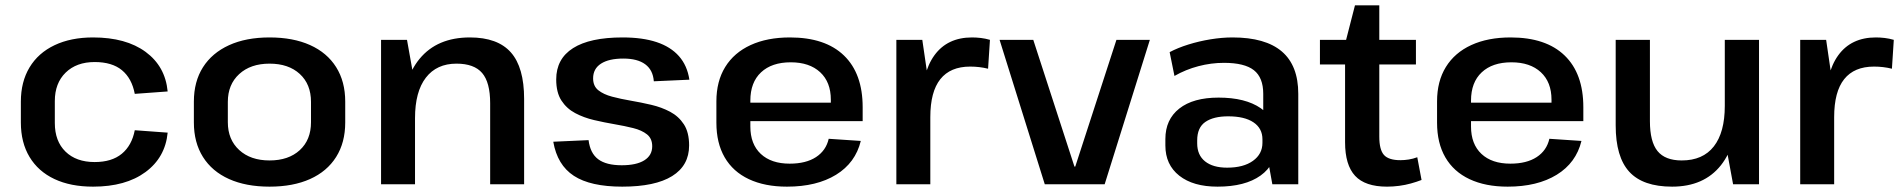

<svg xmlns="http://www.w3.org/2000/svg" viewBox="-20 -689 7102 718"><path d="M328 9Q244 9 183.5 -19.5Q123 -48 90.5 -102Q58 -156 58 -231V-309Q58 -383 90.5 -437Q123 -491 184 -520Q245 -549 328 -549Q451 -549 524.5 -495Q598 -441 607 -347L484 -338Q473 -396 436 -426.5Q399 -457 334 -457Q266 -457 225.5 -417.5Q185 -378 185 -311V-229Q185 -161 225 -122Q265 -83 334 -83Q398 -83 435.5 -114Q473 -145 484 -202L607 -193Q598 -100 524 -45.5Q450 9 328 9Z M988 9Q900 9 836.5 -19.5Q773 -48 739 -102Q705 -156 705 -231V-309Q705 -384 739 -437.5Q773 -491 836.5 -520Q900 -549 988 -549Q1076 -549 1139.5 -520.5Q1203 -492 1237 -438Q1271 -384 1271 -309V-231Q1271 -156 1237 -102Q1203 -48 1139.5 -19.5Q1076 9 988 9ZM988 -89Q1059 -89 1101 -127.5Q1143 -166 1143 -232V-308Q1143 -374 1101 -412.5Q1059 -451 988 -451Q917 -451 874.5 -412Q832 -373 832 -308V-232Q832 -167 874.5 -128Q917 -89 988 -89Z M1813 -303Q1813 -381 1783 -416Q1753 -451 1687 -451Q1613 -451 1572.5 -398.5Q1532 -346 1532 -247L1483 -171V-239Q1483 -389 1549 -469Q1615 -549 1737 -549Q1841 -549 1890.5 -493Q1940 -437 1940 -319V0H1813ZM1405 -540H1502L1532 -372V0H1405Z M2307 9Q2188 9 2126 -31.5Q2064 -72 2049 -159L2181 -165Q2187 -116 2217 -93.5Q2247 -71 2305 -71Q2360 -71 2389.5 -89.5Q2419 -108 2419 -142Q2419 -171 2399.5 -186.5Q2380 -202 2348 -210Q2316 -218 2278 -224.5Q2240 -231 2201.5 -240Q2163 -249 2131 -266Q2099 -283 2079.5 -313Q2060 -343 2060 -392Q2060 -469 2123 -509Q2186 -549 2308 -549Q2383 -549 2435.5 -531.5Q2488 -514 2519 -479Q2550 -444 2558 -391L2425 -385Q2422 -427 2393 -448.5Q2364 -470 2311 -470Q2257 -470 2227.5 -451Q2198 -432 2198 -396Q2198 -367 2217.5 -351.5Q2237 -336 2269 -327.5Q2301 -319 2339 -312.5Q2377 -306 2415.5 -297Q2454 -288 2486 -271Q2518 -254 2537.5 -224Q2557 -194 2557 -145Q2557 -70 2493.5 -30.5Q2430 9 2307 9Z M2923 9Q2840 9 2780.5 -19Q2721 -47 2690 -100.5Q2659 -154 2659 -230V-310Q2659 -385 2692 -438.5Q2725 -492 2787 -520.5Q2849 -549 2934 -549Q3066 -549 3136 -481.5Q3206 -414 3206 -288V-236H2762V-305H3105L3087 -278V-316Q3087 -382 3047 -419Q3007 -456 2937 -456Q2866 -456 2826 -418.5Q2786 -381 2786 -313V-216Q2786 -150 2825 -113.5Q2864 -77 2933 -77Q2994 -77 3031.5 -101.5Q3069 -126 3079 -170L3199 -162Q3179 -80 3106.5 -35.5Q3034 9 2923 9Z M3332 -540H3429L3459 -335V0H3332ZM3426 -286Q3426 -416 3474.5 -482.5Q3523 -549 3615 -549Q3631 -549 3648 -547Q3665 -545 3682 -540L3675 -432Q3643 -440 3608 -440Q3534 -440 3496.5 -393Q3459 -346 3459 -251Z M3718 -540H3844L3998 -66H4001L4155 -540H4280L4111 0H3887Z M4704 -188V-338Q4704 -399 4669 -426.5Q4634 -454 4557 -454Q4509 -454 4461.5 -441.5Q4414 -429 4372 -405L4354 -494Q4384 -510 4424 -522.5Q4464 -535 4507 -542Q4550 -549 4589 -549Q4712 -549 4773.5 -496.5Q4835 -444 4835 -338V0H4738ZM4533 9Q4442 9 4390 -32Q4338 -73 4338 -145V-169Q4338 -242 4390 -283Q4442 -324 4537 -324Q4637 -324 4694.5 -284.5Q4752 -245 4752 -173V-148Q4752 -74 4694 -32.5Q4636 9 4533 9ZM4569 -62Q4630 -62 4665.5 -87.5Q4701 -113 4701 -155V-168Q4701 -209 4667.5 -231.5Q4634 -254 4573 -254Q4518 -254 4487.5 -233Q4457 -212 4457 -164V-153Q4457 -109 4486.5 -85.5Q4516 -62 4569 -62Z M5167 9Q5085 9 5047.5 -31.5Q5010 -72 5010 -157V-525L5047 -669H5138V-178Q5138 -129 5155.5 -109.5Q5173 -90 5217 -90Q5232 -90 5248 -92.5Q5264 -95 5280 -101L5296 -16Q5278 -9 5256.5 -3Q5235 3 5212 6Q5189 9 5167 9ZM4916 -540H5275V-448H4916Z M5618 9Q5535 9 5475.5 -19Q5416 -47 5385 -100.5Q5354 -154 5354 -230V-310Q5354 -385 5387 -438.5Q5420 -492 5482 -520.5Q5544 -549 5629 -549Q5761 -549 5831 -481.5Q5901 -414 5901 -288V-236H5457V-305H5800L5782 -278V-316Q5782 -382 5742 -419Q5702 -456 5632 -456Q5561 -456 5521 -418.5Q5481 -381 5481 -313V-216Q5481 -150 5520 -113.5Q5559 -77 5628 -77Q5689 -77 5726.5 -101.5Q5764 -126 5774 -170L5894 -162Q5874 -80 5801.5 -35.5Q5729 9 5618 9Z M6150 -236Q6150 -159 6178.5 -124Q6207 -89 6269 -89Q6348 -89 6389 -141.5Q6430 -194 6430 -293L6479 -369V-301Q6479 -151 6415.5 -71Q6352 9 6233 9Q6124 9 6073 -46.5Q6022 -102 6022 -220V-540H6150ZM6558 0H6461L6430 -168V-540H6558Z M6712 -540H6809L6839 -335V0H6712ZM6806 -286Q6806 -416 6854.5 -482.5Q6903 -549 6995 -549Q7011 -549 7028 -547Q7045 -545 7062 -540L7055 -432Q7023 -440 6988 -440Q6914 -440 6876.5 -393Q6839 -346 6839 -251Z"/></svg>

Font: Pathway Extreme 12pt SemiBold
Style: Regular
Weight: 600
Version: Version 1.001;gftools[0.9.26]